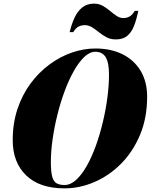

<svg xmlns="http://www.w3.org/2000/svg" viewBox="-20 -1027 830 1057"><path d="M335 10Q198 10 124 -61.5Q50 -133 50 -255Q50 -349 76.5 -427.8Q103 -506.5 148.8 -568Q194.5 -629.5 253 -672.5Q311.5 -715.5 376.2 -737.8Q441 -760 505 -760Q591.5 -760 655.5 -727.8Q719.5 -695.5 754.8 -636Q790 -576.5 790 -495Q790 -377.5 750.8 -284.2Q711.5 -191 646 -125.2Q580.5 -59.5 499.5 -24.8Q418.5 10 335 10ZM335 -8.5Q368.5 -8.5 399.5 -37Q430.5 -65.5 458 -114.2Q485.5 -163 507.8 -225Q530 -287 546.2 -355Q562.5 -423 571.2 -490Q580 -557 580 -615Q580 -647.5 575.8 -671.5Q571.5 -695.5 562.5 -711Q553.5 -726.5 539.2 -734.2Q525 -742 505 -742Q474 -742 444 -713.5Q414 -685 386.5 -636.2Q359 -587.5 336 -525.5Q313 -463.5 296 -395.2Q279 -327 269.5 -260Q260 -193 260 -135Q260 -81.5 267.5 -54.5Q275 -27.5 291.5 -18Q308 -8.5 335 -8.5ZM617.5 -810Q588.5 -810 566.2 -822Q544 -834 524.8 -849.5Q505.5 -865 486.8 -876.8Q468 -888.5 446.5 -888.5Q429 -888.5 413.5 -881.2Q398 -874 383 -850H363.5Q373.5 -892.5 389.8 -928.2Q406 -964 432.2 -985.5Q458.5 -1007 498 -1007Q524 -1007 545.5 -995Q567 -983 585.5 -967.2Q604 -951.5 621.8 -939.5Q639.5 -927.5 658.5 -927.5Q676 -927.5 691.5 -935.2Q707 -943 722 -967H741.5Q731.5 -919.5 717.8 -884.2Q704 -849 680.5 -829.5Q657 -810 617.5 -810Z"/></svg>

Font: Bodoni Moda 11pt Black
Style: Italic
Weight: 900
Italic angle: -13°
Designer: Owen Earl
Foundry: indestructible type
Version: Version 2.004